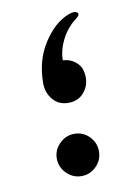

<svg xmlns="http://www.w3.org/2000/svg" viewBox="-63 -529 400 572"><g transform="rotate(-10 137.0 -243.5)"><path d="M137.7 -222.2Q107.9 -222.2 90.6 -243.2Q73.2 -264.2 73.2 -292.5Q73.2 -361.3 106.2 -412.8Q139.2 -464.4 182.1 -481.4Q201.7 -489.3 210 -482.4Q217.8 -476.1 202.6 -464.8Q174.8 -443.8 158.9 -412.6Q143.1 -381.3 142.6 -350.1Q164.6 -348.6 178.7 -337.4Q192.9 -326.2 197 -313.7Q201.2 -301.3 201.2 -287.6Q201.2 -261.2 183.8 -241.7Q166.5 -222.2 137.7 -222.2ZM138.2 -128.4Q164.6 -128.4 183.1 -109.6Q201.7 -90.8 201.7 -64.5Q201.7 -38.1 182.9 -19.3Q164.1 -0.5 138.2 -0.5Q112.3 -0.5 93.3 -19.5Q74.2 -38.6 74.2 -64.5Q74.2 -90.3 93.3 -109.4Q112.3 -128.4 138.2 -128.4Z"/></g></svg>

Font: Sahel FD
Style: FD
Weight: 400
Foundry: Saber Rastikerdar (saber.rastikerdar@gmail.com)
Version: Version 3.3.1